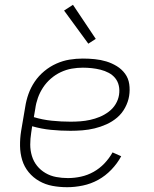

<svg xmlns="http://www.w3.org/2000/svg" viewBox="-20 -772 640 800"><path d="M260 8Q228 8 198.5 2.5Q169 -3 143.5 -17.5Q118 -32 99.5 -54.5Q81 -77 72.5 -105Q64 -133 63.5 -164Q63 -195 68 -226L85 -326Q89 -353 98.5 -380Q108 -407 124.5 -431.5Q141 -456 164.5 -475.5Q188 -495 215 -507Q242 -519 269.5 -523.5Q297 -528 325 -528Q350 -528 375 -525.5Q400 -523 423 -516Q446 -509 466.5 -496.5Q487 -484 501 -465Q515 -446 518.5 -421.5Q522 -397 518 -372Q514 -347 501 -323Q488 -299 468 -282Q448 -265 423.5 -254Q399 -243 374 -237Q349 -231 323.5 -229Q298 -227 274 -227Q232 -227 192 -231Q152 -235 114 -246L110 -219Q106 -194 106 -169.5Q106 -145 113 -122Q120 -99 134.5 -81Q149 -63 169.5 -51Q190 -39 214 -34.5Q238 -30 263 -30Q290 -30 317.5 -36Q345 -42 370 -56Q395 -70 415 -91Q435 -112 449 -137L485 -121Q469 -91 444 -65Q419 -39 389 -22.5Q359 -6 325.5 1Q292 8 260 8ZM274 -265Q294 -265 314.5 -266.5Q335 -268 355.5 -272.5Q376 -277 395.5 -285Q415 -293 433 -306.5Q451 -320 462 -338.5Q473 -357 476 -377Q479 -397 475 -415Q471 -433 460 -446.5Q449 -460 433 -468.5Q417 -477 399 -481.5Q381 -486 362.5 -488Q344 -490 325 -490Q302 -490 279 -486Q256 -482 233.5 -471.5Q211 -461 192 -444.5Q173 -428 159.5 -407.5Q146 -387 138 -364.5Q130 -342 127 -319L121 -284Q157 -273 196 -269Q235 -265 274 -265ZM348 -590 247 -728 284 -752 379 -610Z"/></svg>

Font: Iosevka Extralight Extended
Style: Italic
Weight: 200
Width: 7
Italic angle: -9°
Monospace: yes
Designer: Belleve Invis
Foundry: Belleve Invis
Version: Version 32.5.0; ttfautohint (v1.8.4)